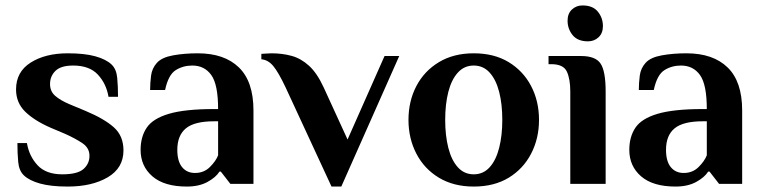

<svg xmlns="http://www.w3.org/2000/svg" viewBox="-20 -676 2801 706"><path d="M229 10Q167 10 127.5 -1Q88 -12 68 -31Q50 -48 47 -80Q44 -112 44 -150H79Q87 -102 118 -68.5Q149 -35 209 -35Q265 -35 287 -54.5Q309 -74 309 -103Q309 -132 283 -149.5Q257 -167 219 -184L167 -206Q107 -232 73 -265Q39 -298 39 -347Q39 -412 93 -446Q147 -480 229 -480Q291 -480 330.5 -469Q370 -458 390 -439Q408 -422 411 -390Q414 -358 414 -320H379Q371 -368 340 -401.5Q309 -435 249 -435Q204 -435 184 -415.5Q164 -396 164 -367Q164 -340 183 -323.5Q202 -307 235 -293L295 -268Q364 -239 399 -207.5Q434 -176 434 -123Q434 -58 376 -24Q318 10 229 10Z M667 10Q584 10 540.5 -27.5Q497 -65 497 -125Q497 -173 519.5 -206.5Q542 -240 601 -257.5Q660 -275 767 -275H782Q782 -365 757 -400Q732 -435 687 -435Q653 -435 626 -418Q599 -401 587 -345H532Q532 -371 535.5 -398Q539 -425 557 -445Q575 -465 616.5 -472.5Q658 -480 707 -480Q805 -480 858.5 -428Q912 -376 912 -270V0H827L792 -45H787Q774 -24 743 -7Q712 10 667 10ZM697 -40Q730 -40 752 -62Q774 -84 782 -105V-230H767Q695 -230 663.5 -204Q632 -178 632 -125Q632 -83 649.5 -61.5Q667 -40 697 -40Z M1199 10 1030 -355Q1004 -410 985 -433Q966 -456 941 -458V-478Q945 -478 958 -479Q971 -480 978 -480Q1018 -480 1052.5 -470.5Q1087 -461 1116.5 -434Q1146 -407 1170 -355L1258 -163L1394 -470H1448L1235 10Z M1722 10Q1648 10 1594 -22.5Q1540 -55 1511 -111Q1482 -167 1482 -235Q1482 -304 1511 -359.5Q1540 -415 1594 -447.5Q1648 -480 1722 -480Q1797 -480 1850.5 -447.5Q1904 -415 1933 -359.5Q1962 -304 1962 -235Q1962 -167 1933 -111Q1904 -55 1850.5 -22.5Q1797 10 1722 10ZM1722 -35Q1757 -35 1780.5 -61Q1804 -87 1815.5 -132.5Q1827 -178 1827 -235Q1827 -293 1815.5 -338Q1804 -383 1780.5 -409Q1757 -435 1722 -435Q1687 -435 1663.5 -409Q1640 -383 1628.5 -338Q1617 -293 1617 -235Q1617 -178 1628.5 -132.5Q1640 -87 1663.5 -61Q1687 -35 1722 -35Z M2142 -524Q2104 -524 2085.5 -547Q2067 -570 2067 -600Q2067 -626 2083 -641Q2099 -656 2122 -656Q2160 -656 2178.5 -633Q2197 -610 2197 -580Q2197 -554 2181 -539Q2165 -524 2142 -524ZM2077 0V-340Q2077 -385 2064.5 -412.5Q2052 -440 2007 -440H1997V-470H2117Q2170 -470 2188.5 -442Q2207 -414 2207 -340V0Z M2464 10Q2381 10 2337.5 -27.5Q2294 -65 2294 -125Q2294 -173 2316.5 -206.5Q2339 -240 2398 -257.5Q2457 -275 2564 -275H2579Q2579 -365 2554 -400Q2529 -435 2484 -435Q2450 -435 2423 -418Q2396 -401 2384 -345H2329Q2329 -371 2332.5 -398Q2336 -425 2354 -445Q2372 -465 2413.5 -472.5Q2455 -480 2504 -480Q2602 -480 2655.5 -428Q2709 -376 2709 -270V0H2624L2589 -45H2584Q2571 -24 2540 -7Q2509 10 2464 10ZM2494 -40Q2527 -40 2549 -62Q2571 -84 2579 -105V-230H2564Q2492 -230 2460.5 -204Q2429 -178 2429 -125Q2429 -83 2446.5 -61.5Q2464 -40 2494 -40Z"/></svg>

Font: El Messiri
Style: Bold
Weight: 700
Designer: Mohamed Gaber
Foundry: Kief Type Foundry
Version: Version 2.020; ttfautohint (v1.8.3)